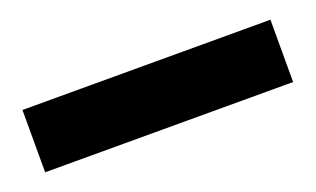

<svg xmlns="http://www.w3.org/2000/svg" viewBox="-30 -762 452 275"><g transform="rotate(-20 196.0 -624.5)"><path d="M7 -577V-672H385V-577Z"/></g></svg>

Font: DM Sans 12pt
Style: Bold
Weight: 700
Version: Version 4.004;gftools[0.9.30]